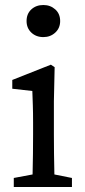

<svg xmlns="http://www.w3.org/2000/svg" viewBox="-20 -746 338 766"><path d="M153 -598Q124 -598 105 -616Q86 -634 86 -662Q86 -691 105 -708.5Q124 -726 153 -726Q181 -726 200.5 -708.5Q220 -691 220 -662Q220 -634 200.5 -616Q181 -598 153 -598ZM267 0H35V-36L110 -50Q111 -88 111.5 -132.5Q112 -177 112 -210V-257Q112 -298 111 -325.5Q110 -353 109 -383L29 -392V-427L183 -488L198 -478L195 -342V-210Q195 -177 195.5 -132.5Q196 -88 197 -50L267 -36Z"/></svg>

Font: Source Serif Pro
Style: Regular
Weight: 400
Designer: Frank Grießhammer
Foundry: Adobe Systems Incorporated
Version: Version 2.000;PS 1.000;hotconv 16.6.51;makeotf.lib2.5.65220